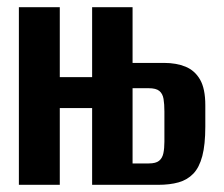

<svg xmlns="http://www.w3.org/2000/svg" viewBox="-20 -515 625 535"><path d="M32.6 0V-495H146.6V-300H236.7V-495H349.4V-339.7H437.3Q471.2 -339.7 497 -329.2Q522.8 -318.6 537.5 -293.2Q552.1 -267.8 552.1 -221.6V-162.3Q552.1 -112 543.7 -80.1Q535.2 -48.2 518.6 -31Q502 -13.8 477.7 -6.9Q453.4 0 420.5 0H236.7V-213.8H146.6V0ZM349.4 -59.6H394.7Q414.1 -59.6 423.2 -66.9Q432.3 -74.2 435.2 -87.9Q438.1 -101.5 438.1 -119.9V-204.4Q438.1 -224.9 435.7 -239.4Q433.2 -254 424 -261.6Q414.8 -269.2 394.4 -269.2H349.4Z"/></svg>

Font: Alumni Sans SC Thin
Style: Regular
Weight: 100
Designer: Robert E. Leuschke
Foundry: Robert E. Leuschke
Version: Version 1.018